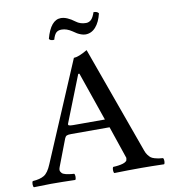

<svg xmlns="http://www.w3.org/2000/svg" viewBox="-92 -926 893 1007"><g transform="rotate(-10 355.0 -423.0)"><path d="M266.1 -283.2H435.1L345.2 -543H338.9L241.2 -295.9Q238.3 -288.6 243.9 -285.9Q249.5 -283.2 266.1 -283.2ZM212.9 -222.2 158.2 -79.1Q155.3 -71.8 154.8 -65.4Q154.3 -59.1 157 -54.7Q159.7 -50.3 162.8 -46.6Q166 -43 172.4 -40.5Q178.7 -38.1 184.1 -36.6Q189.5 -35.2 198 -33.9Q206.5 -32.7 212.2 -32Q217.8 -31.2 227.1 -30.8Q231.4 -26.4 231.4 -14.4Q231.4 -2.4 227.1 2Q152.8 0 98.1 0Q66.4 0 6.8 2Q2.4 -2.4 2.4 -14.4Q2.4 -26.4 6.8 -30.8Q45.4 -33.2 67.4 -46.4Q89.4 -59.6 106.9 -102.1L331.1 -629.9Q355 -629.9 403.8 -658.2L609.9 -85.9Q614.7 -71.8 622.6 -61.8Q630.4 -51.8 637.2 -46.6Q644 -41.5 657 -37.8Q669.9 -34.2 677 -33.2Q684.1 -32.2 700.2 -30.8Q704.6 -26.4 704.6 -14.4Q704.6 -2.4 700.2 2Q627.9 0 579.1 0Q509.3 0 435.1 2Q430.7 -2.4 430.7 -14.4Q430.7 -26.4 435.1 -30.8Q443.4 -31.2 449.2 -31.7Q455.1 -32.2 462.6 -33.2Q470.2 -34.2 475.3 -35.4Q480.5 -36.6 486.8 -38.3Q493.2 -40 496.3 -42Q499.5 -43.9 503.9 -46.9Q508.3 -49.8 508.8 -53.5Q509.3 -57.1 510.5 -61.8Q511.7 -66.4 508.8 -71.8L452.1 -238.8H248Q230.5 -238.8 223.6 -235.4Q216.8 -231.9 212.9 -222.2ZM425.8 -798.8Q441.4 -798.8 452.9 -809.3Q464.4 -819.8 474.1 -848.1Q494.6 -848.1 501 -836.9Q490.2 -791.5 467.5 -765.9Q444.8 -740.2 413.1 -740.2Q402.3 -740.2 390.1 -744.6Q377.9 -749 369.6 -753.9Q361.3 -758.8 348.1 -768.1Q319.8 -787.1 293 -787.1Q273.9 -787.1 263.7 -777.1Q253.4 -767.1 246.1 -741.2Q224.1 -739.3 219.2 -751Q245.1 -847.2 299.8 -847.2Q331.5 -847.2 373 -815.9Q395 -798.8 425.8 -798.8Z"/></g></svg>

Font: Common Serif Medium
Style: Regular
Weight: 500
Designer: Philipp H. Poll, Khaled Hosny
Foundry: Stefan Peev, Context Ltd.
Version: Version 1.026